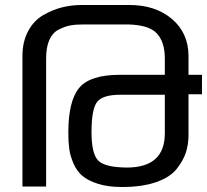

<svg xmlns="http://www.w3.org/2000/svg" viewBox="-20 -748 830 770"><path d="M462 -368Q393 -368 370 -340Q347 -312 347 -218Q347 -133 373 -105Q399 -77 488 -76Q641 -76 641 -213V-368ZM736 -206Q736 -169 725.5 -136.5Q715 -104 688.5 -70.5Q662 -37 606 -17.5Q550 2 469 2Q413 2 372.5 -11Q332 -24 309.5 -43.5Q287 -63 274 -94Q261 -125 257.5 -152.5Q254 -180 254 -216Q254 -343 297.5 -395.5Q341 -448 461 -448H641V-514Q641 -579 609.5 -613.5Q578 -648 493 -650H314Q284 -650 262 -646Q240 -642 215.5 -629.5Q191 -617 178 -588Q165 -559 165 -514V0H70V-523Q70 -581 93 -623.5Q116 -666 153.5 -687.5Q191 -709 229 -718.5Q267 -728 308 -728H499Q604 -728 670 -671.5Q736 -615 736 -523V-448H790V-370H736Z"/></svg>

Font: ColatingCofangSans
Style: Regular
Weight: 400
Foundry: GNU
Version: Version 412.227;June 27, 2022;FontCreator 11.0.0.2412 32-bit